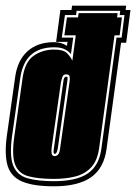

<svg xmlns="http://www.w3.org/2000/svg" viewBox="-28 -649 478 674"><path d="M-4 -172 25 -377Q33 -437 68.5 -469Q104 -501 162 -501Q188 -501 207 -488L209 -502H169L184 -614H223L225 -629H415L413 -614H430L415 -499H397L346 -126Q337 -59 292 -27Q247 5 161 5Q90 5 50.5 -11.5Q11 -28 -1 -66.5Q-13 -105 -4 -172ZM161 -13Q240 -13 280 -40Q320 -67 328 -128L381 -517H399L409 -596H392L394 -611H241L239 -596H200L189 -517H229L221 -459Q213 -469 199.5 -476Q186 -483 162 -483Q58 -483 43 -374L14 -169Q5 -101 18.5 -67.5Q32 -34 68 -23.5Q104 -13 161 -13ZM161 -21Q105 -21 71 -30.5Q37 -40 25 -71.5Q13 -103 22 -168L51 -373Q59 -432 90.5 -453.5Q122 -475 162 -475Q195 -475 207.5 -462Q220 -449 226 -436L238 -525H198L207 -588H246L248 -603H385L383 -588H400L392 -525H374L320 -129Q314 -85 292 -61.5Q270 -38 236.5 -29.5Q203 -21 161 -21ZM164 -101Q171 -101 176 -106.5Q181 -112 183 -128L216 -361Q218 -372 216.5 -380Q215 -388 204 -388Q194 -388 191 -379Q188 -370 186 -361L153 -128Q152 -118 153.5 -109.5Q155 -101 164 -101ZM164 -109Q158 -109 161 -127L194 -360Q195 -372 198 -376Q201 -380 204 -380Q208 -380 209 -377Q210 -374 208 -362L175 -129Q172 -109 164 -109Z"/></svg>

Font: Alumni Sans Collegiate One
Style: Italic
Weight: 400
Italic angle: -8°
Designer: Robert E. Leuschke
Foundry: Robert E. Leuschke
Version: Version 1.100